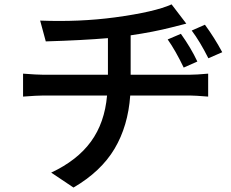

<svg xmlns="http://www.w3.org/2000/svg" viewBox="-20 -798 1040 866"><path d="M569.3 -460.9H835Q865.2 -460.9 918.9 -465.8V-362.3Q858.4 -367.2 836.9 -367.2H567.4Q557.6 -229.5 496.6 -127Q435.5 -24.4 311.5 47.9L210.9 -19.5Q328.1 -74.2 390.1 -159.2Q452.1 -244.1 462.9 -367.2H175.8Q147.5 -367.2 84 -362.3V-465.8Q147.5 -460.9 174.8 -460.9H466.8V-626Q352.5 -616.2 186.5 -611.3L161.1 -705.1Q338.9 -698.2 499 -719.7Q678.7 -744.1 753.9 -778.3L820.3 -691.4Q787.1 -683.6 754.9 -674.8Q670.9 -653.3 569.3 -638.7ZM870.1 -520.5 808.6 -493.2Q771.5 -570.3 736.3 -620.1L795.9 -645.5Q841.8 -581.1 870.1 -520.5ZM844.7 -660.2 904.3 -686.5Q947.3 -627.9 982.4 -562.5L919.9 -535.2Q880.9 -612.3 844.7 -660.2Z"/></svg>

Font: GenEi Gothic M SemiBold
Style: Regular
Weight: 500
Designer: o_tamon (Modified); [Source Han Sans]
Ryoko NISHIZUKA  (kana & ideographs); Paul D. Hunt (Latin, Greek & Cyrillic); Wenl
Version: Version 1.1a;Original Version 1.004